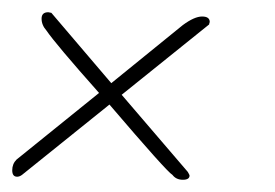

<svg xmlns="http://www.w3.org/2000/svg" viewBox="-30 -460 450 314"><path d="M313 -424Q312 -421 312 -420L169 -305L277 -179Q280 -174 280 -173Q280 -166 269 -166Q258 -166 252 -174Q243 -179 149 -289L6 -174Q2 -171 -2 -171Q-10 -171 -10 -181.5Q-10 -192 -3 -199L132 -308Q61 -388 46 -410Q38 -419 38 -429.5Q38 -440 49 -440L54 -439L152 -324L269 -419Q288 -433 300.5 -433Q313 -433 313 -424Z"/></svg>

Font: Mr De Haviland
Style: Regular
Weight: 400
Designer: Alejandro Paul
Foundry: Alejandro Paul
Version: Version 1.000